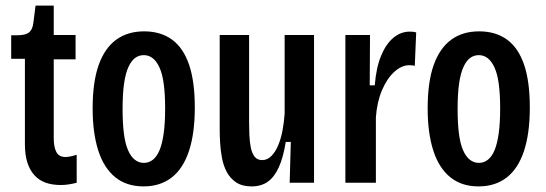

<svg xmlns="http://www.w3.org/2000/svg" viewBox="-20 -653 1950 686"><path d="M197 8Q166 8 142.5 -0.5Q119 -9 102.5 -27.5Q86 -46 77.5 -73Q69 -100 69 -139V-443H20V-527H41Q71 -527 83.5 -537Q96 -547 99 -570L107 -633H172V-528H250V-441H172V-160Q172 -127 181.5 -109.5Q191 -92 214 -92Q221 -92 231 -94Q241 -96 254 -100V0Q238 4 224.5 6Q211 8 197 8Z M493 13Q432 13 391.5 -20Q351 -53 331 -115.5Q311 -178 311 -266Q311 -360 332.5 -420.5Q354 -481 395 -511Q436 -541 495 -541Q554 -541 594.5 -511.5Q635 -482 655.5 -422Q676 -362 676 -269Q676 -176 655 -113Q634 -50 593 -18.5Q552 13 493 13ZM494 -71Q512 -71 526.5 -82.5Q541 -94 550.5 -117.5Q560 -141 565 -177.5Q570 -214 570 -265Q570 -317 565 -353.5Q560 -390 549.5 -412.5Q539 -435 525 -445.5Q511 -456 494 -456Q477 -456 463.5 -446.5Q450 -437 439.5 -415Q429 -393 423.5 -356Q418 -319 418 -264Q418 -214 422.5 -177.5Q427 -141 437 -117.5Q447 -94 461.5 -82.5Q476 -71 494 -71Z M879 13Q845 13 823.5 -1.5Q802 -16 790 -39Q778 -62 773 -89Q768 -116 766.5 -142Q765 -168 765 -188V-528H870V-216Q870 -194 871 -170.5Q872 -147 876 -126.5Q880 -106 889.5 -93.5Q899 -81 917 -81Q935 -81 949.5 -95.5Q964 -110 974 -134Q984 -158 989.5 -187.5Q995 -217 997 -247V-528H1102V-210V0H1015L1019 -146H1001Q992 -90 976 -55Q960 -20 936.5 -3.5Q913 13 879 13Z M1214 0V-316V-528H1302L1301 -348H1319Q1324 -411 1341.5 -453.5Q1359 -496 1385.5 -518Q1412 -540 1444 -540Q1450 -540 1455.5 -539.5Q1461 -539 1467 -537L1462 -418Q1458 -419 1452.5 -419.5Q1447 -420 1442 -420Q1415 -420 1389 -396.5Q1363 -373 1345 -331Q1327 -289 1323 -234V0Z M1690 13Q1629 13 1588.5 -20Q1548 -53 1528 -115.5Q1508 -178 1508 -266Q1508 -360 1529.5 -420.5Q1551 -481 1592 -511Q1633 -541 1692 -541Q1751 -541 1791.5 -511.5Q1832 -482 1852.5 -422Q1873 -362 1873 -269Q1873 -176 1852 -113Q1831 -50 1790 -18.5Q1749 13 1690 13ZM1691 -71Q1709 -71 1723.5 -82.5Q1738 -94 1747.5 -117.5Q1757 -141 1762 -177.5Q1767 -214 1767 -265Q1767 -317 1762 -353.5Q1757 -390 1746.5 -412.5Q1736 -435 1722 -445.5Q1708 -456 1691 -456Q1674 -456 1660.5 -446.5Q1647 -437 1636.5 -415Q1626 -393 1620.5 -356Q1615 -319 1615 -264Q1615 -214 1619.5 -177.5Q1624 -141 1634 -117.5Q1644 -94 1658.5 -82.5Q1673 -71 1691 -71Z"/></svg>

Font: Bricolage Grotesque Condensed Medium
Style: Regular
Weight: 500
Width: 3
Designer: Mathieu Triay
Foundry: Atelier Triay
Version: Version 1.000;gftools[0.9.30]